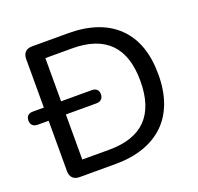

<svg xmlns="http://www.w3.org/2000/svg" viewBox="-134 -839 1005 973"><g transform="rotate(-20 368.0 -352.5)"><path d="M135 0Q111 0 98 -13Q85 -26 85 -50V-655Q85 -679 98 -692Q111 -705 135 -705H328Q501 -705 594.5 -614.5Q688 -524 688 -353Q688 -268 664 -202Q640 -136 594 -91.5Q548 -47 481.5 -23.5Q415 0 328 0ZM178 -79H322Q390 -79 440 -96Q490 -113 523.5 -147Q557 -181 574 -232.5Q591 -284 591 -353Q591 -490 523.5 -558Q456 -626 322 -626H178ZM26 -322Q8 -322 -1.5 -331.5Q-11 -341 -11 -358Q-11 -375 -1.5 -384Q8 -393 26 -393H343Q360 -393 370 -384.5Q380 -376 380 -358Q380 -341 370 -331.5Q360 -322 343 -322Z"/></g></svg>

Font: Nunito ExtraLight Medium
Style: Regular
Weight: 500
Version: Version 3.602